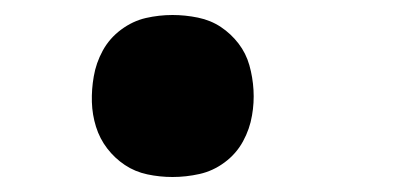

<svg xmlns="http://www.w3.org/2000/svg" viewBox="-20 -228 540 256"><path d="M210 8Q193 8 176.5 4.5Q160 1 146.5 -8Q133 -17 123 -30Q113 -43 108 -59Q103 -75 102.5 -92Q102 -109 105 -126Q108 -144 117 -160.5Q126 -177 141.5 -188.5Q157 -200 174.5 -204Q192 -208 210 -208Q227 -208 244 -204.5Q261 -201 274.5 -192Q288 -183 298 -170Q308 -157 312.5 -141Q317 -125 318 -108Q319 -91 316 -74Q313 -56 304 -39.5Q295 -23 279.5 -11.5Q264 0 246 4Q228 8 210 8Z"/></svg>

Font: Iosevka Aile Heavy
Style: Italic
Weight: 900
Italic angle: -9°
Designer: Belleve Invis
Foundry: Belleve Invis
Version: Version 31.1.0; ttfautohint (v1.8.4)